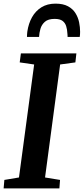

<svg xmlns="http://www.w3.org/2000/svg" viewBox="-24 -1037 461 1057"><path d="M-4 0 0 -46.5 80.5 -60 164 -682 84.5 -693.5 91 -743H396.5L391 -693.5L307 -682L224 -60L306.5 -46.5L303 0ZM281.5 -1017Q323.5 -1017 350.2 -1002.5Q377 -988 391.5 -964.5Q406 -941 411.5 -914.2Q417 -887.5 417 -862Q417 -855 416.5 -847.5Q416 -840 415 -833.5H348Q348 -838 347.8 -843Q347.5 -848 347 -852.5Q346 -875 340.2 -893.2Q334.5 -911.5 320 -922.2Q305.5 -933 277 -933Q241 -933 223 -917Q205 -901 198.5 -878Q192 -855 191 -833.5H124.5Q124.5 -841.5 125 -848.8Q125.5 -856 126.5 -863.5Q133 -907.5 152.2 -942Q171.5 -976.5 204 -996.8Q236.5 -1017 281.5 -1017Z"/></svg>

Font: Merriweather Light 18pt
Style: Bold Italic
Weight: 700
Italic angle: -7.8°
Version: Version 2.101